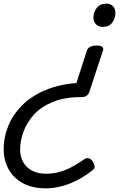

<svg xmlns="http://www.w3.org/2000/svg" viewBox="-175 -535 753 1050"><path d="M353 -286Q374 -286 383.5 -279Q393 -272 388 -258L313 -31Q309 -19 298.5 -11.5Q288 -4 271 -4Q177 -4 112.5 23Q48 50 9.5 93Q-29 136 -47 186.5Q-65 237 -65 283Q-65 322 -48 352Q-31 382 1 398.5Q33 415 78 415Q119 415 156.5 403.5Q194 392 227 373Q260 354 289 334Q300 327 312.5 331.5Q325 336 333 350Q342 366 342.5 376.5Q343 387 331 396Q288 430 244 452Q200 474 158 484.5Q116 495 77 495Q0 495 -51.5 466Q-103 437 -129 388.5Q-155 340 -155 283Q-155 215 -129.5 153Q-104 91 -54 41Q-4 -9 70.5 -41Q145 -73 243 -81L300 -258Q305 -272 318 -279Q331 -286 353 -286ZM408 -515Q428 -515 442 -502Q456 -489 456 -463Q456 -436 439.5 -412Q423 -388 385 -388Q365 -388 350.5 -401.5Q336 -415 336 -440Q336 -467 353.5 -491Q371 -515 408 -515Z"/></svg>

Font: Playwrite IE
Style: Regular
Weight: 400
Designer: Veronika Burian, José Scaglione
Foundry: TypeTogether
Version: Version 1.002